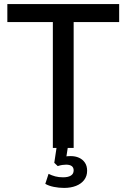

<svg xmlns="http://www.w3.org/2000/svg" viewBox="-20 -725 620 941"><path d="M239 0V-617H16V-705H564V-617H341V0ZM294 196Q269 196 244 191Q219 186 202 176L218 127Q234 135 251 139.5Q268 144 289 144Q314 144 327.5 135.5Q341 127 341 110Q341 96 331.5 89Q322 82 304 82Q295 82 285 83.5Q275 85 263 89L246 73L260 -20H315L303 58L277 48Q287 44 300 42Q313 40 326 40Q349 40 367 48Q385 56 396 72Q407 88 407 112Q407 138 392.5 157Q378 176 352.5 186Q327 196 294 196Z"/></svg>

Font: Nunito Sans 10pt SemiCondensed SemiBold
Style: Regular
Weight: 600
Width: 4
Designer: Vernon Adams
Foundry: Vernon Adams
Version: Version 3.101;gftools[0.9.27]